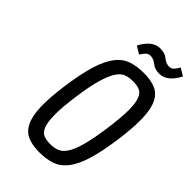

<svg xmlns="http://www.w3.org/2000/svg" viewBox="-259 -947 1044 1044"><g transform="rotate(45 263.5 -425.0)"><path d="M104.9 -343.3Q90.1 -236.1 92.8 -167.4Q95.4 -98.7 115.8 -59.4Q136.1 -20 172.4 -5Q208.7 10 261.3 10Q315.9 10 356.6 -4.4Q397.3 -18.7 427.4 -57.8Q457.6 -96.9 478.7 -165.7Q499.9 -234.6 514.9 -343.3Q529.6 -450.4 527.1 -519.1Q524.7 -587.9 505.1 -627.4Q485.4 -667 449.1 -682.1Q412.9 -697.3 360.3 -697.3Q305.4 -697.3 264.5 -683.3Q223.6 -669.3 193.4 -630.2Q163.3 -591.1 141.9 -522.4Q120.6 -453.7 104.9 -343.3ZM188.7 -343Q202 -439.7 218.7 -495.7Q235.4 -551.7 255.1 -580.3Q274.9 -608.9 298.3 -616.4Q321.7 -623.9 349.4 -623.9Q377.9 -623.9 399 -616Q420.1 -608.1 431.8 -579.4Q443.4 -550.7 443.4 -494.9Q443.3 -439 430 -342.7Q416.7 -248.1 401 -192.6Q385.3 -137 365.9 -108.5Q346.6 -80 323 -71.7Q299.4 -63.4 271 -63.4Q243 -63.4 221.9 -71.4Q200.7 -79.3 188.9 -108.3Q177 -137.3 176.4 -192.9Q175.7 -248.4 188.7 -343ZM269.3 -749.3Q280.4 -767.7 291.4 -778.5Q302.3 -789.3 318.1 -789.3Q342.4 -789.3 364.1 -771.1Q385.7 -753 420.1 -753Q449.6 -753 475.3 -772.9Q501 -792.9 522.4 -834L479 -859.9Q470.1 -842.9 459.1 -830.6Q448.1 -818.4 431.1 -818.4Q406.6 -818.4 385.2 -836.8Q363.9 -855.1 328.3 -855.1Q297.1 -855.1 271.9 -835Q246.6 -814.9 226 -776Z"/></g></svg>

Font: Secuela ExtLt
Style: Italic
Weight: 200
Italic angle: -8°
Designer: Fernando Haro
Foundry: deFharo
Version: Version 1.704